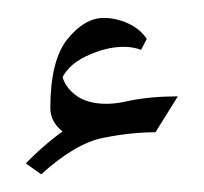

<svg xmlns="http://www.w3.org/2000/svg" viewBox="-20 -539 227 214"><path d="M60.5 -385.3Q36.1 -398.4 36.1 -418.5Q36.1 -471.7 55.2 -495.4Q74.2 -519 95.7 -519Q109.4 -519 122.8 -512.9Q136.2 -506.8 143.6 -495.6L137.2 -483.4Q128.9 -486.8 117.7 -486.8Q98.1 -486.8 75.9 -476.3Q53.7 -465.8 46.9 -446.8L48.8 -458Q50.3 -444.3 63.2 -433.8Q76.2 -423.3 98.6 -423.3Q109.4 -423.3 122.6 -426.3ZM178.2 -431.6 153.3 -391.6Q126 -391.6 94.7 -385.3Q63.5 -378.9 25.9 -344.7L8.8 -356.9Q42 -391.1 79.8 -411.4Q117.7 -431.6 178.2 -431.6Z"/></svg>

Font: Lateef
Style: Regular
Weight: 400
Designer: SIL International
Foundry: SIL International
Version: Version 4.200